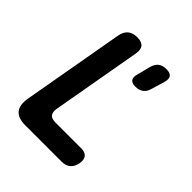

<svg xmlns="http://www.w3.org/2000/svg" viewBox="-202 -872 1004 1004"><g transform="rotate(45 300.0 -370.0)"><path d="M148 0Q93 0 71 -27Q49 -54 58 -108L158 -674Q164 -707 183 -723.5Q202 -740 236 -740Q269 -740 282.5 -723.5Q296 -707 290 -674L202 -176Q198 -149 209 -135.5Q220 -122 247 -122H438Q468 -122 480.5 -106.5Q493 -91 488 -61Q482 -31 464 -15.5Q446 0 416 0ZM411 -550Q385 -550 375.5 -562.5Q366 -575 373 -601L392 -675Q399 -703 416 -716.5Q433 -730 461 -730Q489 -730 499 -716.5Q509 -703 501 -675L479 -601Q472 -575 454.5 -562.5Q437 -550 411 -550Z"/></g></svg>

Font: Maple Mono
Style: Bold Italic
Weight: 700
Italic angle: -10°
Monospace: yes
Designer: subframe7536
Version: Version 7.000